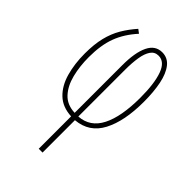

<svg xmlns="http://www.w3.org/2000/svg" viewBox="-230 -629 960 960"><g transform="rotate(45 250.0 -149.0)"><path d="M234 11Q171 8 132.5 -29Q94 -66 77 -126.5Q60 -187 60 -259Q60 -325 72 -373.5Q84 -422 107 -461Q130 -500 162 -536L182 -521Q132 -466 109.5 -406Q87 -346 87 -261Q87 -196 101 -140.5Q115 -85 147 -50.5Q179 -16 234 -14V-351Q234 -440 257.5 -489Q281 -538 330 -538Q369 -538 393.5 -507Q418 -476 429 -422Q440 -368 440 -298Q440 -161 397 -79Q354 3 261 11V240H234ZM260 -14Q338 -19 375.5 -92.5Q413 -166 413 -300Q413 -400 392.5 -456.5Q372 -513 329 -513Q302 -513 287 -491Q272 -469 266 -431Q260 -393 260 -345Z"/></g></svg>

Font: Noto Sans Mono ExtraCondensed Thin
Style: Regular
Weight: 100
Width: 2
Designer: Monotype Design Team
Foundry: Monotype Imaging Inc.
Version: Version 2.014; ttfautohint (v1.8.4.7-5d5b)